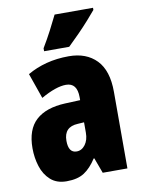

<svg xmlns="http://www.w3.org/2000/svg" viewBox="-87 -826 668 896"><g transform="rotate(-10 247.0 -378.0)"><path d="M266 -563Q349 -563 397 -513.5Q445 -464 445 -363V0H328L301 -73H298Q271 -31 239.5 -10.5Q208 10 156 10Q109 10 80 -16Q51 -42 38 -83Q25 -124 25 -169Q25 -258 72.5 -301.5Q120 -345 211 -349L283 -352V-366Q283 -434 230 -434Q183 -434 111 -393L69 -513Q110 -537 159.5 -550Q209 -563 266 -563ZM253 -245Q187 -242 187 -176Q187 -119 226 -119Q250 -119 266.5 -141Q283 -163 283 -198V-247ZM417 -756Q403 -739 379.5 -712.5Q356 -686 328.5 -658Q301 -630 276 -606H157V-620Q181 -660 200 -696.5Q219 -733 235 -766H417Z"/></g></svg>

Font: Noto Sans Gurmukhi UI ExtraCondensed Black
Style: Regular
Weight: 900
Width: 2
Designer: Jelle Bosma - Monotype Design Team
Foundry: Monotype Imaging Inc.
Version: Version 2.004; ttfautohint (v1.8.4.7-5d5b)